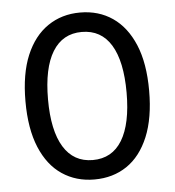

<svg xmlns="http://www.w3.org/2000/svg" viewBox="-47 -638 629 692"><g transform="rotate(-5 267.5 -292.0)"><path d="M267.5 10Q201.3 10 150.8 -23.9Q100.2 -57.8 72 -125.3Q43.9 -192.8 43.9 -292Q43.9 -391.2 72 -458.2Q100.2 -525.2 150.8 -559.6Q201.3 -594 267.5 -594Q334.6 -594 384.9 -559.6Q435.1 -525.2 463.3 -458.2Q491.4 -391.2 491.4 -292Q491.4 -192.8 463.3 -125.3Q435.1 -57.8 384.9 -23.9Q334.6 10 267.5 10ZM267.5 -60.3Q337.6 -60.3 373.7 -119.7Q409.8 -179.2 409.8 -292Q409.8 -405.2 373.7 -464.5Q337.6 -523.7 267.5 -523.7Q198.4 -523.7 161.9 -464.5Q125.5 -405.2 125.5 -292Q125.5 -179.2 161.9 -119.7Q198.4 -60.3 267.5 -60.3Z"/></g></svg>

Font: Rokkitt SemiBold
Style: Regular
Weight: 600
Designer: Vernon Adams
Foundry: Vernon Adams
Version: Version 3.103